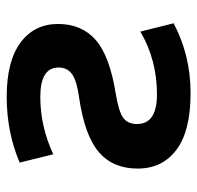

<svg xmlns="http://www.w3.org/2000/svg" viewBox="-28 -542 580 564"><g transform="rotate(-90 262.0 -260.0)"><path d="M255.9 -317.4Q306.6 -324.2 326.2 -338.4Q345.7 -352.5 345.7 -377.9Q345.7 -431.6 259.3 -431.6Q172.9 -431.6 90.8 -393.6L66.4 -492.2Q155.3 -530.3 259.8 -530.3Q364.3 -530.3 418.9 -489.7Q473.6 -449.2 473.6 -379.4Q473.6 -309.6 426.3 -268.6Q378.9 -227.5 268.6 -210Q215.8 -201.2 197.8 -188Q179.7 -174.8 179.7 -147.5Q179.7 -88.9 266.6 -88.9Q368.2 -88.9 451.2 -137.7L475.6 -40Q381.8 9.8 270.5 9.8Q159.2 9.8 104 -31.7Q48.8 -73.2 48.8 -145.5Q48.8 -217.8 96.7 -259.3Q144.5 -300.8 255.9 -317.4Z"/></g></svg>

Font: GenEi M Gothic v2 Bold
Style: Regular
Weight: 700
Version: Version 2.0